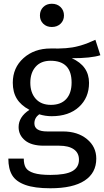

<svg xmlns="http://www.w3.org/2000/svg" viewBox="-20 -800 560 1033"><path d="M258.8 -779.8Q287.6 -779.8 305.9 -762Q324.2 -744.1 324.2 -716.8Q324.2 -689.9 305.9 -672.4Q287.6 -654.8 258.8 -654.8Q230.5 -654.8 212.6 -672.4Q194.8 -689.9 194.8 -716.8Q194.8 -744.1 212.6 -762Q230.5 -779.8 258.8 -779.8ZM493.2 -585.9 520 -502.9Q470.2 -486.8 366.2 -486.8Q459 -445.3 459 -354Q459 -274.4 404.8 -224.6Q350.6 -174.8 257.8 -174.8Q223.6 -174.8 190.9 -185.1Q165 -166 165 -136.2Q165 -92.8 233.9 -92.8H317.9Q397.9 -92.8 448 -51.5Q498 -10.3 498 53.2Q498 130.4 435.3 171.6Q372.6 212.9 251 212.9Q166 212.9 116 194.8Q65.9 176.8 45.4 142.6Q24.9 108.4 24.9 53.2H107.9Q107.9 85 119.1 103Q130.4 121.1 162.1 131.1Q193.8 141.1 251 141.1Q333.5 141.1 369.1 120.8Q404.8 100.6 404.8 59.1Q404.8 22.5 377 3.2Q349.1 -16.1 298.8 -16.1H215.8Q148.9 -16.1 114.5 -44.7Q80.1 -73.2 80.1 -116.2Q80.1 -170.9 138.2 -209Q92.3 -233.4 70.6 -268.8Q48.8 -304.2 48.8 -355Q48.8 -435.5 106.4 -487.3Q164.1 -539.1 252 -539.1Q298.8 -538.1 334.5 -540.8Q370.1 -543.5 399.9 -551.5Q429.7 -559.6 446.3 -565.9Q462.9 -572.3 493.2 -585.9ZM252 -473.1Q200.2 -473.1 171.6 -440.7Q143.1 -408.2 143.1 -355Q143.1 -301.3 172.1 -268.6Q201.2 -235.8 253.9 -235.8Q307.6 -235.8 336.4 -267.3Q365.2 -298.8 365.2 -356Q365.2 -473.1 252 -473.1Z"/></svg>

Font: FiraGO
Style: Regular
Weight: 400
Designer: bBox Type
Foundry: bBox Type GmbH
Version: Version 1.001;PS 001.001;hotconv 1.0.88;makeotf.lib2.5.64775